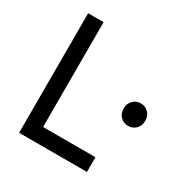

<svg xmlns="http://www.w3.org/2000/svg" viewBox="-165 -869 985 1011"><g transform="rotate(30 327.0 -363.5)"><path d="M85 0V-727H179V-41.5L131.5 -89.5H497.5V0ZM563 -318Q535.5 -318 516.5 -337.2Q497.5 -356.5 497.5 -387Q497.5 -416.5 516.5 -435.8Q535.5 -455 563 -455Q590.5 -455 609.8 -435.8Q629 -416.5 629 -387Q629 -356.5 609.8 -337.2Q590.5 -318 563 -318Z"/></g></svg>

Font: Spline Sans
Style: Regular
Weight: 400
Designer: Eben Sorkin, Mirko Velimirovic
Foundry: Sorkin Type
Version: Version 1.001